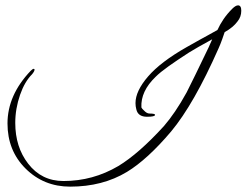

<svg xmlns="http://www.w3.org/2000/svg" viewBox="-20 -611 921 717"><path d="M242 86Q143 86 75 18Q8 -49 8 -150Q8 -256 95 -347Q102 -354 106 -354Q109 -354 109 -351Q109 -345 100 -334Q72 -306 55 -257Q37 -205 37 -152Q37 -62 85 0Q135 65 217 65Q327 65 422 9Q498 -37 592 -140Q612 -163 633.5 -194.5Q655 -226 677 -266Q688 -288 709 -330.5Q730 -373 760 -436Q760 -436 763 -443Q766 -450 769.5 -457.5Q773 -465 772 -464Q715 -433 686 -415Q641 -386 609.5 -363.5Q578 -341 561 -324Q505 -270 508 -210Q510 -206 512.5 -203.5Q515 -201 517 -199Q528 -187 538 -187Q559 -187 559 -182Q559 -175 529 -175Q495 -175 489 -203Q486 -214 486 -226Q486 -271 533 -325.5Q580 -380 677 -435L725 -462Q739 -470 756 -479Q773 -488 792 -499Q801 -519 814.5 -539Q828 -559 847 -578Q860 -591 869 -591Q881 -591 881 -571Q881 -548 867 -531Q851 -509 819 -491Q818 -487 815.5 -481Q813 -475 810 -465Q806 -455 803 -446.5Q800 -438 796 -430Q704 -222 619 -120Q575 -68 533.5 -30Q492 8 454 31Q363 86 242 86Z"/></svg>

Font: Whisper
Style: Regular
Weight: 400
Designer: Robert E. Leuschke
Foundry: Robert E. Leuschke
Version: Version 1.010; ttfautohint (v1.8.4.7-5d5b)